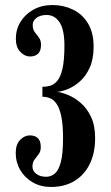

<svg xmlns="http://www.w3.org/2000/svg" viewBox="-20 -731 440 763"><path d="M182.5 12Q142 12 110.2 -6.2Q78.5 -24.5 60.5 -55.2Q42.5 -86 42.5 -123.5Q42.5 -157 60 -175Q77.5 -193 98.5 -193Q119 -193 130.5 -182Q142 -171 142 -147Q142 -129.5 133.8 -118.5Q125.5 -107.5 117.2 -96.8Q109 -86 109 -69Q109 -51.5 124.2 -40Q139.5 -28.5 163.5 -28.5Q182 -28.5 197.2 -40.8Q212.5 -53 221.5 -86Q230.5 -119 230.5 -182Q230.5 -236.5 223.5 -269Q216.5 -301.5 204.8 -318.5Q193 -335.5 178.2 -341Q163.5 -346.5 148.5 -346.5V-386Q164 -386 179.5 -390.2Q195 -394.5 208 -410.2Q221 -426 228.5 -459Q236 -492 236 -549.5Q236 -613 216.8 -642.2Q197.5 -671.5 165 -671.5Q141 -671.5 125.5 -660.2Q110 -649 110 -632Q110 -614 118.2 -603.2Q126.5 -592.5 134.8 -581.5Q143 -570.5 143 -553Q143 -528.5 131.2 -517.5Q119.5 -506.5 99 -506.5Q78.5 -506.5 60.8 -524.8Q43 -543 43 -577Q43 -614 61.5 -644.2Q80 -674.5 113 -692.8Q146 -711 189 -711Q232 -711 269.2 -693.2Q306.5 -675.5 329.2 -638.8Q352 -602 352 -546Q352 -496 336.5 -462Q321 -428 297.2 -407.2Q273.5 -386.5 249 -376.8Q224.5 -367 207 -366Q224.5 -364 250 -353.8Q275.5 -343.5 300.2 -322.5Q325 -301.5 341.5 -267.2Q358 -233 358 -182.5Q358 -122.5 336.5 -79Q315 -35.5 275.8 -11.8Q236.5 12 182.5 12Z"/></svg>

Font: Imbue Thin 10pt
Style: Bold
Weight: 700
Version: Version 1.102